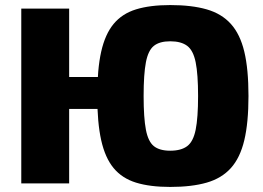

<svg xmlns="http://www.w3.org/2000/svg" viewBox="-20 -724 1040 758"><path d="M652 -704Q737 -704 796 -687Q855 -670 891.5 -629.5Q928 -589 944.5 -520Q961 -451 961 -345Q961 -240 944.5 -170.5Q928 -101 891.5 -60.5Q855 -20 796 -3Q737 14 652 14Q572 14 517 -3Q462 -20 428.5 -60.5Q395 -101 379.5 -170.5Q364 -240 364 -345Q364 -451 379.5 -520Q395 -589 428.5 -629.5Q462 -670 517 -687Q572 -704 652 -704ZM253 -690V0H64V-690ZM434 -420V-294H244V-420ZM652 -561Q610 -561 587.5 -543Q565 -525 556 -478Q547 -431 547 -345Q547 -259 556 -212Q565 -165 587.5 -147Q610 -129 652 -129Q695 -129 719 -147Q743 -165 752.5 -212Q762 -259 762 -345Q762 -431 752.5 -478Q743 -525 719 -543Q695 -561 652 -561Z"/></svg>

Font: Exo 2 ExtraBold
Style: Regular
Weight: 800
Designer: Natanael Gama
Foundry: Natanael Gama
Version: Version 2.010